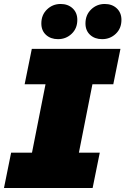

<svg xmlns="http://www.w3.org/2000/svg" viewBox="-40 -946 631 966"><path d="M425 -522 357 -178H462L426 0H-20L16 -178H121L189 -522H84L120 -700H566L530 -522ZM168 -828Q168 -871 196.5 -898.5Q225 -926 265 -926Q302 -926 325.5 -904Q349 -882 349 -846Q349 -803 320.5 -776Q292 -749 252 -749Q215 -749 191.5 -770.5Q168 -792 168 -828ZM390 -828Q390 -871 418.5 -898.5Q447 -926 487 -926Q524 -926 547.5 -904Q571 -882 571 -846Q571 -803 542.5 -776Q514 -749 474 -749Q437 -749 413.5 -770.5Q390 -792 390 -828Z"/></svg>

Font: Montserrat Alternates Black
Style: Italic
Weight: 900
Italic angle: -11.3°
Designer: Julieta Ulanovsky
Foundry: Julieta Ulanovsky
Version: Version 7.200